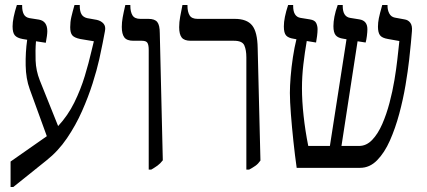

<svg xmlns="http://www.w3.org/2000/svg" viewBox="-20 -667 1696 763"><path d="M22 76V-25L165 -125L166 -126L98 -313Q83 -354 82 -407Q81 -460 88 -509L70 -512Q48 -516 39 -526.5Q30 -537 30 -562Q30 -594 47 -647H68V-643Q68 -623 74.5 -610.5Q81 -598 97 -595L135 -589Q168 -583 168 -543Q168 -528 162 -497L123 -503Q120 -467 121.5 -426.5Q123 -386 138 -348L211 -166Q250 -208 275.5 -260Q301 -312 317 -365Q333 -418 343 -462L353 -503L299 -512Q275 -517 267 -527Q259 -537 259 -559Q259 -580 263.5 -599.5Q268 -619 276 -647H297V-643Q297 -623 303.5 -611Q310 -599 326 -595L365 -588Q382 -584 391.5 -573Q401 -562 397 -543L388 -496Q384 -474 374.5 -431.5Q365 -389 348 -335.5Q331 -282 306 -225.5Q281 -169 246 -117.5Q211 -66 164 -29L33 76Z M571 7V-469Q571 -488 566 -496.5Q561 -505 544 -505H510Q484 -505 474 -518.5Q464 -532 464 -560Q464 -578 467.5 -597.5Q471 -617 478 -647H498V-644Q498 -620 506.5 -606Q515 -592 538 -592H570Q595 -592 605 -579.5Q615 -567 615 -535L627 -30Q617 -17 606 -9Q595 -1 581 7Z M959 7V-439Q959 -468 951 -486.5Q943 -505 910 -505H738Q712 -505 702 -518Q692 -531 692 -559Q692 -579 696 -600.5Q700 -622 705 -647H725V-644Q725 -620 733.5 -606Q742 -592 765 -592H913Q961 -592 982 -566Q1003 -540 1004 -476L1015 -29Q1006 -16 995.5 -8.5Q985 -1 970 7Z M1159 0Q1152 -49 1146 -105.5Q1140 -162 1136 -213.5Q1132 -265 1132 -298Q1132 -325 1135 -362.5Q1138 -400 1144 -439.5Q1150 -479 1158 -511L1147 -513Q1126 -516 1117 -526Q1108 -536 1108 -562Q1108 -596 1125 -647H1145V-643Q1145 -601 1174 -596L1211 -590Q1231 -587 1236.5 -575.5Q1242 -564 1242 -551Q1242 -539 1240 -523.5Q1238 -508 1236 -498L1199 -504Q1191 -458 1185.5 -410.5Q1180 -363 1180 -316Q1180 -266 1186.5 -206.5Q1193 -147 1205 -87H1291L1357 -511L1345 -513Q1323 -516 1314 -527Q1305 -538 1305 -563Q1305 -580 1309 -601Q1313 -622 1322 -647H1342V-643Q1342 -601 1371 -596L1408 -590Q1440 -585 1440 -551Q1440 -540 1438 -524Q1436 -508 1433 -498L1401 -503L1337 -87H1407Q1436 -87 1459 -111Q1482 -135 1499 -174Q1516 -213 1528 -258.5Q1540 -304 1547.5 -349Q1555 -394 1559 -430.5Q1563 -467 1565 -485L1567 -504L1522 -512Q1498 -516 1490 -527Q1482 -538 1482 -561Q1482 -577 1485.5 -594.5Q1489 -612 1499 -647H1520V-643Q1520 -627 1527 -613.5Q1534 -600 1549 -597L1587 -590Q1602 -588 1610.5 -576.5Q1619 -565 1617 -543L1613 -497Q1611 -474 1606 -429.5Q1601 -385 1591.5 -328.5Q1582 -272 1566.5 -214.5Q1551 -157 1529.5 -108.5Q1508 -60 1478.5 -30Q1449 0 1411 0Z"/></svg>

Font: Noto Serif Hebrew Condensed
Style: Regular
Weight: 400
Width: 3
Designer: Monotype Design Team
Foundry: Monotype Imaging Inc.
Version: Version 2.004; ttfautohint (v1.8.4.7-5d5b)